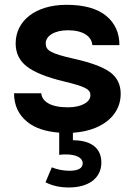

<svg xmlns="http://www.w3.org/2000/svg" viewBox="-20 -558 576 814"><path d="M409.7 130.9C409.7 70.3 366.7 36.6 289.1 36.6V4.9C324.7 2.4 356.9 -4.4 384.8 -16.1C452.6 -43.9 491.7 -95.7 491.7 -160.2C491.7 -198.7 477.1 -229.5 447.3 -251.5C417.5 -273.4 365.7 -293 292.5 -309.1C194.3 -331.5 173.8 -343.8 173.8 -374.5C173.8 -405.3 210.9 -429.7 267.1 -429.7C333.5 -429.7 368.2 -403.8 371.6 -366.7H486.3C486.3 -418.9 467.3 -460.4 429.7 -491.2C392.1 -522 335.9 -537.6 262.2 -537.6C131.3 -537.6 46.4 -470.7 46.4 -374C46.4 -333.5 62 -300.8 92.8 -276.9C123.5 -252.4 175.8 -231 250.5 -212.9C344.2 -190.4 363.3 -179.2 363.3 -153.8C363.3 -126 326.7 -103 267.6 -103C194.8 -103 158.2 -127.4 154.8 -162.6H39.6C39.6 -111.3 58.6 -70.8 96.7 -40.5C128.9 -14.6 173.8 0 231 4.4V98.6C239.3 97.2 248.5 96.7 259.3 96.7C304.2 96.7 330.6 111.3 330.6 134.3C330.6 155.3 311.5 166 273.4 166C248 166 218.8 159.7 199.7 151.4L172.9 214.8C203.6 230.5 236.3 236.8 272 236.8C356.4 236.8 409.7 196.8 409.7 130.9Z"/></svg>

Font: Estedad Bold
Style: Regular
Weight: 700
Designer: Amin Abedi
Version: Version 7.3